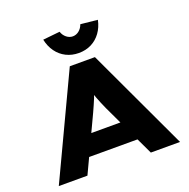

<svg xmlns="http://www.w3.org/2000/svg" viewBox="-158 -1083 1217 1235"><g transform="rotate(-20 451.0 -465.5)"><path d="M36 0 366 -700H538L866 0H666L492 -368Q481 -393 472 -414Q463 -435 456 -454.5Q449 -474 442.5 -493.5Q436 -513 431 -533L469 -534Q463 -512 456.5 -492Q450 -472 442 -452.5Q434 -433 425 -412.5Q416 -392 405 -368L232 0ZM193 -109 254 -249H648L682 -109ZM451 -760Q404 -760 365 -779.5Q326 -799 300 -835Q274 -871 264 -919L380 -931Q389 -905 408.5 -889.5Q428 -874 451 -874Q474 -874 493.5 -889.5Q513 -905 522 -931L638 -919Q628 -871 602 -835Q576 -799 537.5 -779.5Q499 -760 451 -760Z"/></g></svg>

Font: Lexend Peta ExtraBold
Style: Regular
Weight: 800
Version: Version 1.007